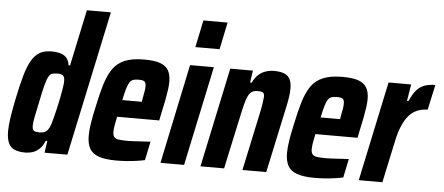

<svg xmlns="http://www.w3.org/2000/svg" viewBox="-50 -857 2264 980"><g transform="rotate(5 1081.5 -367.5)"><path d="M109 8Q75 8 53.5 -1Q32 -10 21.5 -32.5Q11 -55 11 -93Q11 -122 17 -162Q23 -202 34 -256Q49 -331 63.5 -381.5Q78 -432 96 -462Q114 -492 138 -505Q162 -518 196 -518Q225 -518 245 -511.5Q265 -505 276 -490.5Q287 -476 289 -455H297L358 -743H481L323 0H206L215 -61H207Q196 -34 179.5 -18.5Q163 -3 144.5 2.5Q126 8 109 8ZM172 -101Q185 -101 195 -104.5Q205 -108 213 -118Q221 -128 227 -145Q231 -157 237 -180Q243 -203 249.5 -231Q256 -259 261.5 -287Q267 -315 270.5 -338Q274 -361 274 -372Q274 -394 265 -401Q256 -408 237 -408Q220 -408 209.5 -404.5Q199 -401 191 -386.5Q183 -372 175 -341Q167 -310 156 -255Q145 -205 139.5 -176Q134 -147 134 -131Q134 -118 138 -111.5Q142 -105 150.5 -103Q159 -101 172 -101Z M575 8Q517 8 483.5 -4Q450 -16 436.5 -41.5Q423 -67 423 -106Q423 -135 429 -172Q435 -209 445 -254Q459 -322 474 -371.5Q489 -421 511.5 -453.5Q534 -486 572.5 -502Q611 -518 671 -518Q724 -518 753.5 -507.5Q783 -497 796 -474.5Q809 -452 809 -416Q809 -397 805.5 -372.5Q802 -348 796.5 -319Q791 -290 783 -255L775 -215H559Q553 -188 550 -169Q547 -150 547 -136Q547 -119 554 -110.5Q561 -102 577.5 -99.5Q594 -97 622 -97Q634 -97 654 -98Q674 -99 696.5 -100.5Q719 -102 740 -103L720 -7Q703 -3 678.5 0.5Q654 4 627.5 6Q601 8 575 8ZM578 -302H678L680 -315Q685 -339 687.5 -355.5Q690 -372 690 -383Q690 -396 686 -402.5Q682 -409 673.5 -411Q665 -413 652 -413Q635 -413 624.5 -409.5Q614 -406 606.5 -395Q599 -384 592.5 -362Q586 -340 578 -302Z M926 -604 955 -743H1079L1050 -604ZM800 0 907 -510H1029L921 0Z M1005 0 1113 -510H1229L1220 -448H1228Q1241 -475 1258 -490Q1275 -505 1295.5 -511.5Q1316 -518 1336 -518Q1371 -518 1391 -509Q1411 -500 1419.5 -482Q1428 -464 1428 -434Q1428 -416 1424.5 -391.5Q1421 -367 1414 -336L1342 0H1220L1280 -281Q1289 -322 1292.5 -345.5Q1296 -369 1297 -382Q1297 -394 1293.5 -399.5Q1290 -405 1282 -406.5Q1274 -408 1262 -408Q1244 -408 1232.5 -400.5Q1221 -393 1212.5 -374.5Q1204 -356 1196.5 -325Q1189 -294 1179 -246L1126 0Z M1591 8Q1533 8 1499.5 -4Q1466 -16 1452.5 -41.5Q1439 -67 1439 -106Q1439 -135 1445 -172Q1451 -209 1461 -254Q1475 -322 1490 -371.5Q1505 -421 1527.5 -453.5Q1550 -486 1588.5 -502Q1627 -518 1687 -518Q1740 -518 1769.5 -507.5Q1799 -497 1812 -474.5Q1825 -452 1825 -416Q1825 -397 1821.5 -372.5Q1818 -348 1812.5 -319Q1807 -290 1799 -255L1791 -215H1575Q1569 -188 1566 -169Q1563 -150 1563 -136Q1563 -119 1570 -110.5Q1577 -102 1593.5 -99.5Q1610 -97 1638 -97Q1650 -97 1670 -98Q1690 -99 1712.5 -100.5Q1735 -102 1756 -103L1736 -7Q1719 -3 1694.5 0.5Q1670 4 1643.5 6Q1617 8 1591 8ZM1594 -302H1694L1696 -315Q1701 -339 1703.5 -355.5Q1706 -372 1706 -383Q1706 -396 1702 -402.5Q1698 -409 1689.5 -411Q1681 -413 1668 -413Q1651 -413 1640.5 -409.5Q1630 -406 1622.5 -395Q1615 -384 1608.5 -362Q1602 -340 1594 -302Z M1816 0 1924 -510H2040L2026 -425H2034Q2050 -462 2068 -482Q2086 -502 2109.5 -510Q2133 -518 2163 -518L2135 -389Q2106 -389 2082 -379Q2058 -369 2039.5 -348Q2021 -327 2006.5 -293Q1992 -259 1982 -210L1937 0Z"/></g></svg>

Font: Saira Condensed
Style: Bold Italic
Weight: 700
Width: 3
Italic angle: -12°
Designer: Hector Gatti with collaboration of the Omnibus-Type team
Foundry: Omnibus-Type
Version: Version 1.101